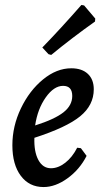

<svg xmlns="http://www.w3.org/2000/svg" viewBox="-20 -744 413 776"><path d="M119 -187Q117 -131 135 -97.5Q153 -64 186 -64Q215 -64 243.5 -86Q272 -108 292 -147L307 -145L330 -114Q302 -59 253 -23.5Q204 12 156 12Q98 12 64 -33.5Q30 -79 30 -157Q30 -234 64.5 -306Q99 -378 154 -423Q209 -468 268 -468Q311 -468 335 -445.5Q359 -423 359 -383Q359 -319 304 -274Q249 -229 119 -187ZM122 -237Q201 -262 236.5 -290Q272 -318 272 -356Q272 -397 235 -397Q198 -397 165 -350.5Q132 -304 122 -237ZM187 -522 176 -525 151 -552Q224 -627 309 -724L320 -722L365 -669L364 -657Q271 -591 187 -522Z"/></svg>

Font: Alegreya Medium
Style: Italic
Weight: 500
Italic angle: -7°
Designer: Juan Pablo del Peral
Foundry: Huerta Tipografica
Version: Version 2.008; ttfautohint (v1.8)